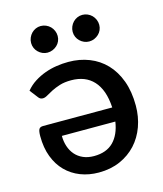

<svg xmlns="http://www.w3.org/2000/svg" viewBox="-108 -791 747 879"><g transform="rotate(-15 265.5 -351.5)"><path d="M252 7.5C289.7 7.5 323.4 0.9 353.2 -12.2C383.1 -25.4 408.4 -43.3 429.3 -66C450.1 -88.7 466.1 -115.4 477.3 -146.2C488.4 -177.1 494 -210 494 -245C494 -289.3 487.8 -328.5 475.3 -362.5C462.8 -396.5 445.5 -425 423.5 -448C401.5 -471 375.4 -488.4 345.3 -500.2C315.1 -512.1 282.3 -518 247 -518C228.7 -518 210 -516.6 191 -513.7C172 -510.9 153.5 -506.2 135.5 -499.7C117.5 -493.2 100.4 -484.8 84.3 -474.5C68.1 -464.2 53.8 -451.5 41.5 -436.5L72 -397C77 -390.3 83.7 -387 92 -387C98.7 -387 106 -389.4 114 -394.2C122 -399.1 131.7 -404.4 143 -410.2C154.3 -416.1 167.7 -421.4 183 -426.3C198.3 -431.1 216.5 -433.5 237.5 -433.5C259.5 -433.5 279.3 -430.1 297 -423.3C314.7 -416.4 330 -406 343 -392C356 -378 366.3 -360.4 373.8 -339.3C381.3 -318.1 385.8 -293.2 387.5 -264.5H60C50.3 -264.5 43.8 -261.6 40.3 -255.8C36.8 -249.9 35 -238.8 35 -222.5C35 -185.8 40.4 -153.3 51.3 -124.8C62.1 -96.3 77.2 -72.3 96.5 -52.8C115.8 -33.3 138.8 -18.3 165.3 -8C191.8 2.3 220.7 7.5 252 7.5ZM250 -71C230.7 -71 213.6 -74.3 198.8 -80.8C183.9 -87.3 171.5 -96.3 161.5 -107.8C151.5 -119.3 143.9 -132.8 138.8 -148.3C133.6 -163.8 131 -180.5 131 -198.5H384.5C378.5 -158.2 364.4 -126.8 342.3 -104.5C320.1 -82.2 289.3 -71 250 -71ZM231 -645.5C231 -654.2 229.3 -662.4 226 -670.2C222.7 -678.1 218.1 -684.9 212.3 -690.8C206.4 -696.6 199.6 -701.2 191.8 -704.5C183.9 -707.8 175.7 -709.5 167 -709.5C158.7 -709.5 150.8 -707.8 143.2 -704.5C135.8 -701.2 129.2 -696.6 123.5 -690.8C117.8 -684.9 113.3 -678.1 110 -670.2C106.7 -662.4 105 -654.2 105 -645.5C105 -636.8 106.7 -628.8 110 -621.2C113.3 -613.8 117.8 -607.2 123.5 -601.8C129.2 -596.2 135.8 -591.8 143.2 -588.5C150.8 -585.2 158.7 -583.5 167 -583.5C175.7 -583.5 183.9 -585.2 191.8 -588.5C199.6 -591.8 206.4 -596.2 212.3 -601.8C218.1 -607.2 222.7 -613.8 226 -621.2C229.3 -628.8 231 -636.8 231 -645.5ZM428 -645.5C428 -654.2 426.3 -662.4 423 -670.2C419.7 -678.1 415.1 -684.9 409.3 -690.8C403.4 -696.6 396.7 -701.2 389 -704.5C381.3 -707.8 373.2 -709.5 364.5 -709.5C355.8 -709.5 347.8 -707.8 340.3 -704.5C332.8 -701.2 326.2 -696.6 320.5 -690.8C314.8 -684.9 310.3 -678.1 307 -670.2C303.7 -662.4 302 -654.2 302 -645.5C302 -636.8 303.7 -628.8 307 -621.2C310.3 -613.8 314.8 -607.2 320.5 -601.8C326.2 -596.2 332.8 -591.8 340.3 -588.5C347.8 -585.2 355.8 -583.5 364.5 -583.5C373.2 -583.5 381.3 -585.2 389 -588.5C396.7 -591.8 403.4 -596.2 409.3 -601.8C415.1 -607.2 419.7 -613.8 423 -621.2C426.3 -628.8 428 -636.8 428 -645.5Z"/></g></svg>

Font: Lato Semibold
Style: Regular
Weight: 600
Designer: Lukasz Dziedzic
Foundry: tyPoland Lukasz Dziedzic
Version: Version 2.006; 2014-01-15